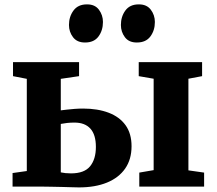

<svg xmlns="http://www.w3.org/2000/svg" viewBox="-20 -832 966 856"><path d="M601 0V-62.5L665 -73.5V-481L598.5 -492.5V-555H881V-492.5L820 -481V-72.5L890 -62.5V0ZM36 0V-60.5L99.5 -69.5V-480.5L38 -492.5V-555H332.5V-492.5L251 -480.5V-340Q262 -341.5 277.8 -343.2Q293.5 -345 312.2 -346.5Q331 -348 350.5 -348Q415.5 -348 464.2 -329.5Q513 -311 539.8 -273.8Q566.5 -236.5 566.5 -180Q566.5 -121.5 538 -80.5Q509.5 -39.5 457 -18Q404.5 3.5 332 3.5Q323 3.5 302 2.8Q281 2 255.8 1.5Q230.5 1 207.5 0.5Q184.5 0 172 0ZM296.5 -59Q356 -59 381.8 -90.8Q407.5 -122.5 407.5 -177Q407.5 -231.5 383 -258.5Q358.5 -285.5 312 -285.5Q295 -285.5 279 -283.8Q263 -282 251 -279.5V-63.5Q259.5 -61.5 271.8 -60.2Q284 -59 296.5 -59ZM358.5 -642.5Q323.5 -642.5 305.5 -666.2Q287.5 -690 287.5 -720.5Q287.5 -758 307.8 -785.2Q328 -812.5 367.5 -812.5H368.5Q403.5 -812.5 421.2 -788.5Q439 -764.5 439 -734Q439 -696.5 419.2 -669.5Q399.5 -642.5 359.5 -642.5ZM589.5 -642.5Q554.5 -642.5 536.8 -666.2Q519 -690 519 -720.5Q519 -758 539 -785.2Q559 -812.5 598.5 -812.5H599.5Q634.5 -812.5 652.5 -788.5Q670.5 -764.5 670.5 -734Q670.5 -696.5 650.5 -669.5Q630.5 -642.5 590.5 -642.5Z"/></svg>

Font: Merriweather 20pt ExtraBold
Style: Regular
Weight: 800
Version: Version 2.100